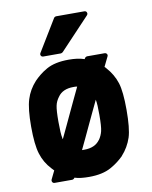

<svg xmlns="http://www.w3.org/2000/svg" viewBox="-81 -768 663 835"><g transform="rotate(-10 250.0 -350.5)"><path d="M92.8 5.4Q85.9 5.4 82.8 0.2Q79.6 -4.9 82 -11.2L100.1 -48.3Q93.3 -54.7 89.4 -59.6Q59.6 -91.3 46.9 -132.8Q34.2 -173.3 34.2 -253.4Q34.2 -332 46.9 -372.6Q59.6 -413.6 89.8 -446.3Q101.1 -458 115 -469.2Q128.9 -480.5 147 -490.7Q184.1 -511.7 245.1 -511.7Q265.1 -511.7 282 -509.5Q298.8 -507.3 314.5 -502L316.4 -505.4Q317.4 -507.8 320.8 -510Q324.2 -512.2 327.1 -512.2H403.8Q410.6 -512.2 414.1 -507.1Q417.5 -502 414.1 -495.6L393.6 -453.6Q394.5 -452.6 397.2 -450.2Q399.9 -447.8 400.9 -446.3H400.4Q430.2 -413.6 443.4 -372.6Q455.6 -334 455.6 -253.4Q455.6 -171.4 443.4 -132.8Q429.7 -91.3 400.4 -59.1H400.9Q389.6 -47.9 375.2 -36.6Q360.8 -25.4 342.3 -15.1Q304.7 5.9 245.1 5.9Q226.6 5.9 210.7 4.2Q194.8 2.4 180.7 -2V-1.5Q179.7 1.5 176 3.4Q172.4 5.4 169.9 5.4ZM245.1 -391.1Q197.3 -391.1 176.3 -360.4Q169.9 -352.1 165.5 -342.8Q161.1 -333.5 159.2 -323.7Q154.8 -303.7 154.8 -253.4Q154.8 -200.7 159.2 -181.2V-180.7Q159.2 -179.7 159.4 -179.2Q159.7 -178.7 159.7 -178.2V-177.2Q159.7 -176.8 160.6 -175.8Q173.8 -203.1 186 -229.5Q198.2 -255.9 210.7 -282.2Q223.1 -308.6 235.6 -335.2Q248 -361.8 261.7 -390.1Q257.8 -391.1 253.7 -391.1Q249.5 -391.1 245.1 -391.1ZM331.5 -319.8Q330.6 -322.8 330.6 -323.7Q329.6 -329.1 327.4 -334.5Q325.2 -339.8 322.8 -345.2L343.3 -345.7ZM335.4 -252.4Q335.4 -275.9 334.5 -292.7Q333.5 -309.6 331.5 -319.8Q318.8 -293.5 306.9 -268.1Q294.9 -242.7 283.2 -217.8Q271.5 -192.9 259.5 -167.2Q247.6 -141.6 234.4 -114.3H245.1Q292 -114.3 314 -145V-144.5Q325.7 -161.1 330.6 -181.2Q333 -191.4 334.2 -209Q335.4 -226.6 335.4 -252.4ZM139.6 -544.4Q132.3 -544.4 129.2 -550Q126 -555.7 129.9 -562L214.8 -701.7Q215.8 -703.6 219 -705.3Q222.2 -707 224.6 -707H348.6Q356.9 -707 359.6 -700.2Q362.3 -693.4 356.9 -687.5L225.6 -548.3Q224.6 -547.4 221.7 -545.9Q218.8 -544.4 217.3 -544.4Z"/></g></svg>

Font: Alte DIN 1451 Mittelschrift
Style: Bold
Weight: 700
Designer: Peter Wiegel
Foundry: Peter Wiegel
Version: Version 1.003